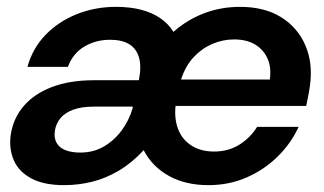

<svg xmlns="http://www.w3.org/2000/svg" viewBox="-20 -528 945 560"><path d="M167 12Q108 12 71.5 -7.5Q35 -27 20.5 -60Q6 -93 11 -133Q18 -182 48.5 -218Q79 -254 131 -274Q183 -294 254 -294H385Q393 -334 385.5 -360Q378 -386 357 -399Q336 -412 301 -412Q260 -412 226.5 -392.5Q193 -373 178 -333H60Q75 -387 112.5 -426Q150 -465 203.5 -486.5Q257 -508 318 -508Q360 -508 392 -499.5Q424 -491 447.5 -475Q471 -459 486 -435Q525 -470 574.5 -489Q624 -508 680 -508Q752 -508 800.5 -477.5Q849 -447 871 -395Q893 -343 884 -278Q883 -269 881 -258.5Q879 -248 877 -238Q875 -228 873 -219H492Q488 -179 500.5 -149Q513 -119 540 -102.5Q567 -86 604 -86Q646 -86 678 -106Q710 -126 730 -158H851Q829 -110 790 -71.5Q751 -33 699.5 -10.5Q648 12 588 12Q521 12 472.5 -15Q424 -42 399 -90Q365 -53 327 -30.5Q289 -8 249 2Q209 12 167 12ZM214 -83Q253 -83 283.5 -101Q314 -119 335.5 -148.5Q357 -178 367 -213V-217H253Q218 -217 193.5 -208Q169 -199 156 -183Q143 -167 140 -146Q137 -126 145 -111.5Q153 -97 171 -90Q189 -83 214 -83ZM508 -296H767Q772 -333 759.5 -359Q747 -385 722.5 -399Q698 -413 663 -413Q630 -413 599.5 -400Q569 -387 545 -361.5Q521 -336 508 -296Z"/></svg>

Font: DM Sans 36pt SemiBold
Style: Italic
Weight: 600
Italic angle: -10°
Designer: Colophon Foundry, Jonny Pinhorn
Foundry: Colophon Foundry
Version: Version 4.004;gftools[0.9.30]